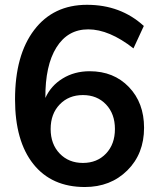

<svg xmlns="http://www.w3.org/2000/svg" viewBox="-20 -749 644 779"><path d="M324.2 9.8Q189.5 9.8 115.2 -83.5Q41 -176.8 41 -345.7Q41 -525.4 118.7 -627.4Q196.3 -729.5 333 -729.5Q469.7 -729.5 563.5 -643.6L521.5 -552.7Q422.9 -629.9 337.9 -629.9Q254.9 -629.9 209 -556.6Q163.1 -483.4 164.1 -351.6Q186.5 -401.4 234.4 -430.7Q282.2 -460 343.8 -460Q441.4 -460 502.9 -396Q564.5 -332 564.5 -230.5Q564.5 -125 496.6 -57.6Q428.7 9.8 324.2 9.8ZM222.2 -325.2Q185.5 -287.1 185.5 -225.6Q185.5 -164.1 222.2 -126Q258.8 -87.9 316.4 -87.9Q374 -87.9 410.2 -126Q446.3 -164.1 446.3 -225.6Q446.3 -287.1 410.2 -325.2Q374 -363.3 316.4 -363.3Q258.8 -363.3 222.2 -325.2Z"/></svg>

Font: Min Sans SemiBold
Style: Regular
Weight: 600
Designer: Jinseong-Kim, NotoSansCJK, Nunito
Foundry: Jinseong-Kim
Version: Version 1.400;Glyphs 3.1.2 (3151)